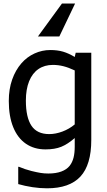

<svg xmlns="http://www.w3.org/2000/svg" viewBox="-20 -838 593 1065"><path d="M396.5 -818.4 309.1 -635.7H190.4L323.7 -818.4ZM85.9 87.4Q116.2 100.6 154.3 110.4Q184.1 117.7 204.6 121.1Q225.1 124.5 248 124.5Q290 124.5 319.8 113.5Q349.6 102.5 366.2 82Q381.3 62.5 387.9 36.6Q394.5 10.7 394.5 -24.4V-72.3Q356 -38.6 320.1 -23.9Q284.2 -9.3 232.4 -9.3Q169.9 -9.3 124 -40.5Q78.1 -71.8 53.5 -132.1Q28.8 -192.4 28.8 -277.8Q28.8 -343.8 47.4 -396.5Q65.9 -449.2 99.1 -487.3Q129.9 -522.5 171.6 -541.5Q213.4 -560.5 258.8 -560.5Q299.3 -560.5 330.3 -551.3Q361.3 -542 394.5 -522L399.9 -545.4H486.3V-62Q486.3 76.2 426 141.4Q365.7 206.5 240.7 206.5Q201.7 206.5 159.9 200.2Q118.2 193.8 81.1 183.1V87.4ZM394.5 -447.3Q360.8 -463.4 331.8 -470.7Q302.7 -478 273.4 -478Q227.1 -478 193.4 -455.1Q159.7 -432.1 141.6 -387.5Q123.5 -342.8 123.5 -279.8Q123.5 -187 154.5 -140.6Q185.5 -94.2 252.9 -94.2Q288.6 -94.2 326.4 -108.4Q364.3 -122.6 394.5 -147.9Z"/></svg>

Font: SG Kara Bold
Style: Regular
Weight: 400
Designer: Damoon Khanjanzadeh
Version: Version 1.000